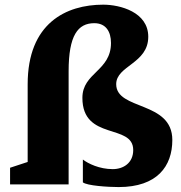

<svg xmlns="http://www.w3.org/2000/svg" viewBox="-20 -778 762 810"><path d="M22.5 0H269.5V-477.5C269.5 -628.9 308.6 -680.2 377.9 -680.2C426.8 -680.2 448.2 -644.5 448.2 -596.7C448.2 -478 327.6 -471.7 327.6 -365.2C327.6 -182.6 542 -258.8 542 -145C542 -90.8 501 -64.5 455.6 -64.5C399.4 -64.5 351.6 -87.9 329.6 -105V-8.8C346.2 5.4 436 11.2 480.5 11.2C643.6 11.2 707 -77.1 707 -187.5C707 -353.5 470.2 -311.5 470.2 -422.9C470.2 -501.5 605.5 -509.3 605.5 -623C605.5 -727.1 486.8 -758.3 415.5 -758.3C258.8 -758.3 96.7 -680.2 96.7 -422.4V-94.7L22.5 -70.3Z"/></svg>

Font: Merriweather
Style: Heavy
Weight: 900
Designer: Eben Sorkin ( eben@eyebytes.com )
Foundry: Sorkin Type Co.
Version: Version 1.003